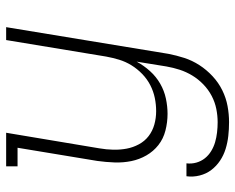

<svg xmlns="http://www.w3.org/2000/svg" viewBox="-92 -478 783 640"><g transform="rotate(-90 300.0 -158.5)"><path d="M212 213Q189 213 166.5 210.5Q144 208 123 201.5Q102 195 84 183Q66 171 53 154Q40 137 34.5 115Q29 93 32 71H75Q73 88 77.5 104Q82 120 92 132.5Q102 145 116 153.5Q130 162 145.5 166.5Q161 171 178 173Q195 175 212 175Q234 175 256.5 170.5Q279 166 300 155Q321 144 338.5 127Q356 110 368 90Q380 70 387 48.5Q394 27 398 4L414 -95Q401 -71 382.5 -50.5Q364 -30 340.5 -16.5Q317 -3 291 2.5Q265 8 240 8Q212 8 184.5 1Q157 -6 136 -22.5Q115 -39 101.5 -62.5Q88 -86 82.5 -113Q77 -140 78 -168.5Q79 -197 83 -226L127 -492H65V-530H177L125 -219Q121 -196 120.5 -173Q120 -150 124 -128.5Q128 -107 138.5 -87.5Q149 -68 166 -55Q183 -42 204.5 -36Q226 -30 249 -30Q271 -30 293 -34.5Q315 -39 335.5 -49.5Q356 -60 373 -76.5Q390 -93 402 -112.5Q414 -132 420.5 -153.5Q427 -175 431 -197L486 -530H529L440 11Q435 37 426.5 63.5Q418 90 402.5 114Q387 138 365.5 158Q344 178 318.5 190.5Q293 203 266 208Q239 213 212 213Z"/></g></svg>

Font: Iosevka Curly Slab XLtEx
Style: Italic
Weight: 200
Width: 7
Italic angle: -9°
Monospace: yes
Designer: Belleve Invis
Foundry: Belleve Invis
Version: Version 11.1.0; ttfautohint (v1.8.3)